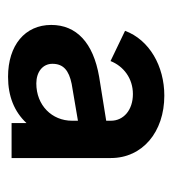

<svg xmlns="http://www.w3.org/2000/svg" viewBox="5 -800 438 489"><g transform="rotate(90 224.5 -556.0)"><path d="M176 -357C226 -357 265 -373 294 -404V-366H383V-619C383 -699 317 -755 224 -755C149 -755 82 -717 59 -655L136 -618C149 -651 180 -675 220 -675C261 -675 288 -651 288 -619V-607L176 -589C89 -574 44 -531 44 -467C44 -400 96 -357 176 -357ZM143 -470C143 -498 160 -512 194 -519L288 -535V-520C288 -469 249 -429 193 -429C164 -429 143 -445 143 -470Z"/></g></svg>

Font: Mluvka SemiBold
Style: Regular
Weight: 600
Designer: Modified by Jiří Krblich, Original typeface by Gumpita Rahayu
Foundry: Gumpita Rahayu & Jiří Krblich
Version: Version 2.000;Glyphs 3.1.1 (3134)